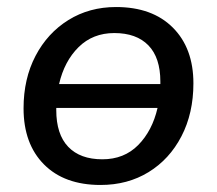

<svg xmlns="http://www.w3.org/2000/svg" viewBox="-20 -517 617 546"><path d="M266 9Q163 9 105 -49.5Q47 -108 47 -209Q47 -293 81 -358Q115 -423 174.5 -460Q234 -497 310 -497Q413 -497 471.5 -438.5Q530 -380 530 -280Q530 -195 496 -129.5Q462 -64 402.5 -27.5Q343 9 266 9ZM305 -423Q244 -423 203.5 -383Q163 -343 148 -278H436V-285Q436 -353 402 -388Q368 -423 305 -423ZM271 -64Q333 -64 373 -104.5Q413 -145 428 -210H140Q140 -210 140 -204Q140 -135 174 -99.5Q208 -64 271 -64Z"/></svg>

Font: Nunito SemiBold
Style: Italic
Weight: 600
Italic angle: -9°
Designer: Vernon Adams
Foundry: Vernon Adams
Version: Version 3.601; ttfautohint (v1.8.2.53-6de2)